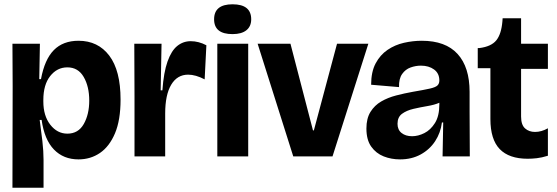

<svg xmlns="http://www.w3.org/2000/svg" viewBox="-20 -729 2598 895"><path d="M38 146 39 -327 38 -525H166L163 -360H171Q188 -452 231 -495.5Q274 -539 346 -539Q437 -539 489.5 -469.5Q542 -400 542 -265Q542 -169 516 -107.5Q490 -46 446 -16Q402 14 346 14Q276 14 231.5 -32Q187 -78 174 -170H165Q172 -120 177.5 -72Q183 -24 183 17V146ZM294 -106Q345 -106 370.5 -151Q396 -196 396 -260Q396 -326 370 -370.5Q344 -415 294 -415Q246 -415 214 -374.5Q182 -334 182 -263V-256Q182 -189 214.5 -147.5Q247 -106 294 -106Z M607 0V-277L606 -525H733L729 -308H737Q743 -392 761 -442.5Q779 -493 806.5 -515Q834 -537 869 -537Q906 -537 942 -518L934 -359Q892 -381 857 -381Q806 -381 778 -334Q750 -287 750 -200V0Z M993 0V-525H1137V0ZM1064 -570Q978 -570 978 -639Q978 -709 1064 -709Q1151 -709 1151 -639Q1151 -606 1128.5 -588Q1106 -570 1064 -570Z M1347 0 1181 -525H1334L1439 -121H1443L1551 -525H1697L1530 0Z M1845 14Q1804 14 1768.5 0Q1733 -14 1710.5 -45.5Q1688 -77 1688 -130Q1688 -177 1707 -207.5Q1726 -238 1757 -256Q1788 -274 1826.5 -284Q1865 -294 1904 -301Q1957 -310 1983.5 -316Q2010 -322 2019 -330.5Q2028 -339 2028 -354Q2028 -387 2003.5 -405Q1979 -423 1942 -423Q1918 -423 1894 -414.5Q1870 -406 1854.5 -384Q1839 -362 1840 -323L1710 -334Q1710 -394 1731 -433.5Q1752 -473 1786.5 -496.5Q1821 -520 1863 -529.5Q1905 -539 1946 -539Q2057 -539 2113 -477.5Q2169 -416 2169 -301V-206Q2169 -155 2169.5 -103Q2170 -51 2170 0H2043Q2044 -38 2044.5 -76.5Q2045 -115 2046 -158H2040Q2034 -110 2008.5 -71Q1983 -32 1941 -9Q1899 14 1845 14ZM1901 -94Q1929 -94 1958 -108.5Q1987 -123 2007.5 -155.5Q2028 -188 2028 -243V-250Q2005 -240 1972 -234.5Q1939 -229 1907 -221.5Q1875 -214 1854 -198.5Q1833 -183 1833 -152Q1833 -124 1852 -109Q1871 -94 1901 -94Z M2440 11Q2353 11 2309.5 -34Q2266 -79 2266 -174V-411H2207V-505H2215Q2270 -512 2293.5 -541Q2317 -570 2322 -630L2323 -644H2409V-525H2534V-408H2409V-186Q2409 -147 2427.5 -130.5Q2446 -114 2474 -114Q2504 -114 2534 -131V-3Q2505 6 2482 8.5Q2459 11 2440 11Z"/></svg>

Font: Bricolage Grotesque 96pt Bricolage Grotesque 48pt Regular
Style: Bold
Weight: 700
Designer: Mathieu Triay
Foundry: Atelier Triay
Version: Version 1.001; ttfautohint (v1.8.4.7-5d5b);gftools[0.9.33.de